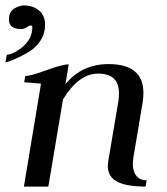

<svg xmlns="http://www.w3.org/2000/svg" viewBox="-45 -687 615 707"><path d="M196 -377Q256 -451 355 -451Q483 -451 483 -345Q483 -328 480 -308L446 -106Q444 -90 444 -84Q444 -55 457.5 -39Q471 -23 495 -23L491 0Q421 0 386.5 -18Q352 -36 352 -76Q352 -82 354 -96L391 -315Q393 -325 393 -344Q393 -416 316 -416Q245 -416 187 -321L133 0H43L106 -379Q97 -380 83 -381Q69 -382 60 -383Q51 -384 44 -384L48 -407Q67 -407 126 -428.5Q185 -450 208 -450ZM-12 -615Q-12 -644 7.5 -655.5Q27 -667 43 -667Q77 -667 99 -648Q121 -629 121 -596Q121 -564 104 -537.5Q87 -511 59.5 -495Q32 -479 13.5 -471Q-5 -463 -25 -457L-20 -485Q6 -488 36 -512.5Q66 -537 72 -568Q74 -580 74 -585.5Q74 -591 72.5 -592Q71 -593 66 -593Q63 -593 53.5 -586.5Q44 -580 33 -580Q-12 -580 -12 -615Z"/></svg>

Font: Judson
Style: Italic
Weight: 400
Italic angle: -9.5°
Version: Version 20110429